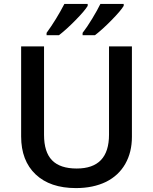

<svg xmlns="http://www.w3.org/2000/svg" viewBox="-20 -951 782 981"><path d="M428 -921V-931H309Q268 -852 218 -783V-771H281Q319 -800 366.5 -848.5Q414 -897 428 -921ZM612 -921V-931H493Q478 -900 451 -855.5Q424 -811 402 -783V-771H465Q503 -800 550.5 -848.5Q598 -897 612 -921ZM537 -263Q537 -90 372 -90Q287 -90 246 -132Q205 -174 205 -262V-714H88V-254Q88 -130 162 -60Q236 10 368 10Q456 10 522 -22Q586 -54 620 -113.5Q654 -173 654 -252V-714H537Z"/></svg>

Font: OpenSansMMV
Style: Semibold
Weight: 600
Designer: Steve Matteson
Foundry: Ascender Corporation
Version: Version 6.000